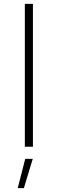

<svg xmlns="http://www.w3.org/2000/svg" viewBox="-20 -762 300 997"><path d="M109 -742H151V0H109ZM111 63H150L104 215H72Z"/></svg>

Font: Montserrat arm2 ExtraLight
Style: Regular
Weight: 275
Designer: Julieta Ulanovsky
Foundry: Julieta Ulanovsky
Version: Version 6.000